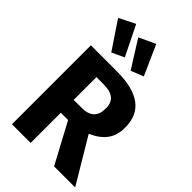

<svg xmlns="http://www.w3.org/2000/svg" viewBox="-286 -1089 1192 1192"><g transform="rotate(45 310.0 -493.0)"><path d="M64 -933 186 -751 267 -789 170 -986ZM238 -936 351 -756 434 -789 346 -986ZM435 0H620L444 -295C536 -336 577 -393 577 -482C577 -625 481 -693 292 -693H65V0H229V-265H293ZM229 -578H288C369 -578 408 -549 408 -482C408 -410 371 -378 298 -378H229Z"/></g></svg>

Font: Fira Sans
Style: Bold
Weight: 700
Designer: Carrois Corporate & Edenspiekermann AG
Foundry: Carrois Corporate GbR & Edenspiekermann AG
Version: Version 4.203